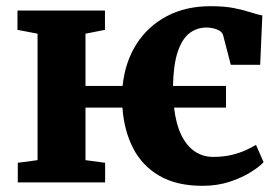

<svg xmlns="http://www.w3.org/2000/svg" viewBox="-20 -590 900 621"><path d="M635 11Q550.5 11 494.8 -21.8Q439 -54.5 410 -111.8Q381 -169 376 -242H256.5V-72L320 -63.5V0H37.5V-63.5L101.5 -72V-481L36.5 -493.5V-556H319.5V-493.5L256.5 -481V-312H376.5Q384.5 -389.5 421.5 -447.5Q458.5 -505.5 519.8 -537.8Q581 -570 661 -570Q705.5 -570 737 -563.8Q768.5 -557.5 790.5 -550.2Q812.5 -543 828.5 -540L821.5 -380.5H726.5L701.5 -476.5Q699 -485 690 -490.5Q681 -496 669.5 -498.5Q658 -501 648 -501Q617 -501 593 -482.8Q569 -464.5 555 -423Q541 -381.5 539.5 -312H711V-242H543Q549 -189.5 566.2 -153.8Q583.5 -118 610 -100.2Q636.5 -82.5 669.5 -82.5Q700.5 -82.5 726 -88.2Q751.5 -94 772 -103Q792.5 -112 808 -121.5L832.5 -65.5Q820 -51.5 791.5 -33.5Q763 -15.5 723 -2.2Q683 11 635 11Z"/></svg>

Font: Merriweather ExtraBold
Style: Regular
Weight: 800
Version: Version 2.100